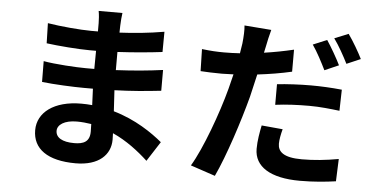

<svg xmlns="http://www.w3.org/2000/svg" viewBox="-56 -916 2112 1086"><g transform="rotate(5 1000.0 -373.0)"><path d="M476 -168 477 -125C477 -67 442 -52 389 -52C320 -52 284 -75 284 -113C284 -147 323 -175 394 -175C422 -175 450 -172 476 -168ZM177 -499 178 -381C244 -373 358 -368 416 -368H468L472 -275C452 -277 431 -278 410 -278C256 -278 163 -207 163 -106C163 0 247 61 407 61C539 61 604 -5 604 -90L603 -127C683 -91 751 -38 805 12L877 -100C819 -148 723 -215 597 -251L590 -370C686 -373 764 -380 854 -390V-508C773 -497 689 -489 588 -484V-587C685 -592 776 -601 842 -609L843 -724C755 -709 672 -701 590 -697L591 -738C592 -764 594 -789 597 -809H462C466 -790 468 -759 468 -740V-693H429C368 -693 254 -703 182 -715L185 -601C251 -592 367 -583 430 -583H467L466 -480H418C365 -480 242 -487 177 -499Z M1503 -484V-367C1566 -375 1627 -378 1696 -378C1757 -378 1818 -371 1868 -365L1871 -485C1812 -491 1752 -494 1695 -494C1630 -494 1559 -490 1503 -484ZM1557 -233 1437 -244C1429 -205 1420 -157 1420 -110C1420 -9 1511 49 1679 49C1759 49 1826 42 1883 34L1888 -93C1816 -80 1747 -73 1680 -73C1573 -73 1543 -106 1543 -150C1543 -172 1549 -204 1557 -233ZM1764 -758 1685 -725C1712 -687 1743 -627 1763 -586L1843 -621C1825 -658 1789 -721 1764 -758ZM1882 -803 1803 -771C1831 -733 1863 -675 1884 -633L1963 -667C1946 -702 1909 -766 1882 -803ZM1189 -637C1147 -637 1114 -639 1063 -645L1066 -520C1101 -518 1138 -516 1187 -516L1253 -518L1232 -434C1195 -294 1119 -85 1058 16L1198 63C1254 -56 1320 -260 1357 -400L1387 -529C1454 -537 1522 -548 1582 -562V-687C1527 -674 1470 -663 1414 -655L1422 -692C1426 -714 1436 -759 1444 -787L1291 -799C1294 -775 1292 -734 1288 -697L1279 -640C1248 -638 1218 -637 1189 -637Z"/></g></svg>

Font: Noto Sans TC
Style: Bold
Weight: 700
Designer: Ryoko NISHIZUKA 西塚涼子 (kana, bopomofo & ideographs); Paul D. Hunt (Latin, Greek & Cyrillic); Sandoll Communications 산돌커뮤니
Foundry: Adobe
Version: Version 2.004;hotconv 1.0.118;makeotfexe 2.5.65603